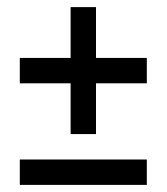

<svg xmlns="http://www.w3.org/2000/svg" viewBox="-20 -520 469 540"><path d="M178.6 -500H250V-357.1H392.9V-285.7H250V-142.9H178.6V-285.7H35.7V-357.1H178.6ZM35.7 -71.4H392.9V0H35.7Z"/></svg>

Font: Aire Exterior
Style: Regular
Weight: 400
Width: 4
Designer: Jayvee Enaguas (HarvettFox96)
Version: 20190503.02